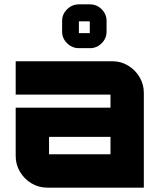

<svg xmlns="http://www.w3.org/2000/svg" viewBox="-20 -861 734 881"><path d="M197 0Q157 0 124 -20Q91 -40 71.5 -73Q52 -106 52 -145V-367H487V-427Q487 -427 487 -427Q487 -427 487 -427H52V-580H495Q535 -580 568 -560Q601 -540 620.5 -507Q640 -474 640 -435V0ZM205 -153H487V-233H205V-153Q205 -153 205 -153Q205 -153 205 -153ZM342 -640Q311 -640 288 -662.5Q265 -685 265 -716V-765Q265 -796 288 -818.5Q311 -841 342 -841H393Q424 -841 446.5 -818.5Q469 -796 469 -765V-716Q469 -685 446.5 -662.5Q424 -640 393 -640ZM342 -709H392Q392 -709 392 -709Q392 -709 392 -709V-763Q392 -763 392 -763Q392 -763 392 -763H342Q342 -763 342 -763Q342 -763 342 -763V-709Q342 -709 342 -709Q342 -709 342 -709Z"/></svg>

Font: Orbitron Black
Style: Regular
Weight: 900
Designer: Matt McInerney
Foundry: The League of Moveable Type
Version: Version 2.001